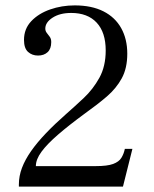

<svg xmlns="http://www.w3.org/2000/svg" viewBox="-20 -692 571 712"><path d="M50 0V-8Q50 -39 61.5 -69.5Q73 -100 95.5 -132Q118 -164 150.5 -198Q183 -232 225 -269Q257 -297 291 -329Q325 -361 348.5 -403.5Q372 -446 372 -505Q372 -572 338.5 -608Q305 -644 244 -644Q202 -644 175 -626.5Q148 -609 148 -586Q148 -577 153.5 -570Q159 -563 164.5 -555.5Q170 -548 170 -536Q170 -511 156.5 -498.5Q143 -486 121 -486Q99 -486 84 -499.5Q69 -513 69 -544Q69 -585 96 -613.5Q123 -642 166 -657Q209 -672 257 -672Q320 -672 363.5 -650Q407 -628 429.5 -587.5Q452 -547 452 -493Q452 -439 431.5 -401.5Q411 -364 376 -334Q341 -304 296 -272Q236 -228 195.5 -193Q155 -158 134 -129.5Q113 -101 113 -76H335Q378 -76 399.5 -84Q421 -92 430 -106.5Q439 -121 443 -140H471L436 0Z"/></svg>

Font: Frank Ruhl Libre Light
Style: Regular
Weight: 300
Designer: Yanek Iontef
Foundry: Fontef
Version: Version 6.003;gftools[0.9.30]